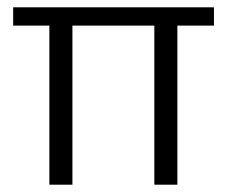

<svg xmlns="http://www.w3.org/2000/svg" viewBox="-20 -505 620 525"><path d="M115 0V-435H16V-485H565V-435H465V0H402V-435H178V0Z"/></svg>

Font: Palanquin Light
Style: Regular
Weight: 300
Designer: Pria Ravichandran
Version: Version 1.0.4